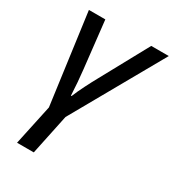

<svg xmlns="http://www.w3.org/2000/svg" viewBox="-187 -644 897 990"><g transform="rotate(30 262.0 -149.0)"><path d="M69.8 240.2 121.1 0.5 48.3 -538.1H146L177.2 -258.8Q180.7 -229.5 184.1 -186.8Q187.5 -144 189 -108.9H192.9Q206.5 -142.6 227.1 -183.3Q247.6 -224.1 265.1 -255.4L419.4 -538.1H523.9L219.7 0.5L169.4 240.2Z"/></g></svg>

Font: Open Sans Medium
Style: Italic
Weight: 500
Italic angle: -12°
Designer: Monotype Design Team
Foundry: Monotype Imaging Inc.
Version: Version 3.000